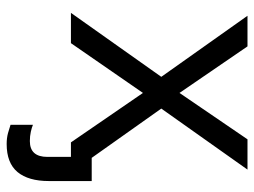

<svg xmlns="http://www.w3.org/2000/svg" viewBox="-114 -461 770 582"><g transform="rotate(90 271.0 -170.0)"><path d="M416.5 194.8Q398.4 194.8 383.3 190.7Q368.2 186.5 358.4 183.1V115.2Q366.7 118.7 379.6 121.6Q392.6 124.5 407.7 124.5Q455.6 124.5 455.6 71.3V0H411.6L261.7 -218.3L110.8 0H19L212.9 -273.9L27.8 -535.2H120.6L261.7 -329.1L402.3 -535.2H494.1L309.1 -273.9L458.5 -63H528.8V66.9Q528.8 128.9 501.5 161.9Q474.1 194.8 416.5 194.8Z"/></g></svg>

Font: Open Sans
Style: Regular
Weight: 400
Designer: Monotype Design Team
Foundry: Monotype Imaging Inc.
Version: Version 3.000; ttfautohint (v1.8.4)